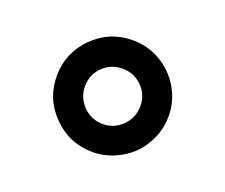

<svg xmlns="http://www.w3.org/2000/svg" viewBox="-64 -483 567 484"><g transform="rotate(20 220.0 -241.0)"><path d="M220.2 -390.6Q260.7 -390.6 295.2 -370.4Q329.6 -350.1 349.9 -315.7Q370.1 -281.2 370.1 -240.7Q370.1 -210.4 358.2 -182.6Q346.2 -154.8 326.2 -134.8Q306.2 -114.7 278.3 -102.8Q250.5 -90.8 220.2 -90.8Q158.2 -90.8 114.3 -134.8Q70.3 -178.7 70.3 -240.7Q70.3 -302.7 114.3 -346.7Q158.2 -390.6 220.2 -390.6ZM167.7 -293Q146 -271.5 146 -240.7Q146 -210 167.7 -188Q189.5 -166 220.2 -166Q251 -166 272.7 -188Q294.4 -210 294.4 -240.7Q294.4 -271.5 272.7 -293Q251 -314.5 220.2 -314.5Q189.5 -314.5 167.7 -293Z"/></g></svg>

Font: Vazir FD
Style: FD
Weight: 400
Foundry: Based on Dejavu fonts, by Saber Rastikerdar
Version: Version 26.0.0